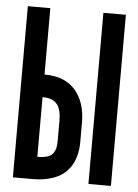

<svg xmlns="http://www.w3.org/2000/svg" viewBox="-51 -724 551 764"><g transform="rotate(5 225.0 -342.0)"><path d="M420.9 0H331.1V-683.6H420.9ZM119.1 -89.8Q144 -89.8 159.7 -95Q175.3 -100.1 182.6 -111.3Q189.9 -122.6 192.1 -134.3Q194.3 -146 194.3 -164.6V-241.7Q194.3 -286.1 176.8 -307.1Q159.2 -328.1 119.1 -328.1ZM284.2 -164.6Q284.2 -149.9 282.7 -136Q281.2 -122.1 276.4 -105Q271.5 -87.9 263.9 -73.7Q256.3 -59.6 242.7 -45.4Q229 -31.2 210.9 -21.7Q192.9 -12.2 166.3 -6.1Q139.6 0 107.4 0H29.3V-683.6H119.1V-418.5Q201.2 -418.5 242.7 -369.9Q284.2 -321.3 284.2 -241.7Z"/></g></svg>

Font: Anka/Coder Narrow
Style: Bold
Weight: 700
Width: 3
Monospace: yes
Version: Version 001.100